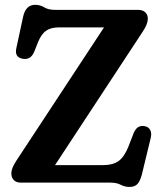

<svg xmlns="http://www.w3.org/2000/svg" viewBox="-20 -740 658 778"><path d="M558.5 -612 203 -71H400Q436.5 -71 459.8 -87Q483 -103 500 -145L522.5 -203Q530.5 -220 541.5 -225.8Q552.5 -231.5 567.5 -228.5Q582.5 -225.5 589 -212.5Q595.5 -199.5 590.5 -180L554.5 -31.5Q547.5 -6 536.8 5.8Q526 17.5 504.5 17.5Q485.5 17.5 469.2 8.8Q453 0 426.5 0H64.5Q46 0 36 -10.2Q26 -20.5 26 -37.5Q26 -49 31.5 -62Q37 -75 47 -90L401.5 -629H218.5Q186.5 -629 167.2 -615.8Q148 -602.5 135 -571.5L119 -531Q111 -512 98.8 -505.5Q86.5 -499 71.5 -502Q38.5 -508 46 -544L73.5 -671.5Q84 -720.5 122.5 -720.5Q143 -720.5 159.5 -710.2Q176 -700 203.5 -700H540Q558.5 -700 568.8 -690Q579 -680 579 -664Q579 -643 558.5 -612Z"/></svg>

Font: Fraunces 72pt SuperSoft SemiBold
Style: Regular
Weight: 600
Version: Version 1.000;[b76b70a41]